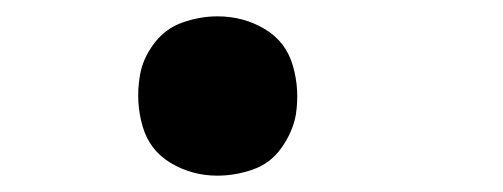

<svg xmlns="http://www.w3.org/2000/svg" viewBox="-20 -207 616 235"><path d="M246 8Q268 8 289.5 0.5Q311 -7 324.5 -26Q338 -45 342 -66Q347 -97 338.5 -126.5Q330 -156 304 -171.5Q278 -187 246 -187Q225 -187 203.5 -179.5Q182 -172 168 -153Q154 -134 151 -113Q146 -82 154.5 -52.5Q163 -23 189 -7.5Q215 8 246 8Z"/></svg>

Font: Iosevka Sparkle Oblique
Style: Bold
Weight: 700
Italic angle: -9°
Designer: Belleve Invis
Foundry: Belleve Invis
Version: Version 4.5.0; ttfautohint (v1.8.3)